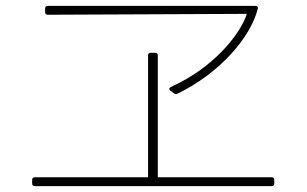

<svg xmlns="http://www.w3.org/2000/svg" viewBox="-20 -684 1040 651"><path d="M817 -637C794 -566 702 -453 559 -389C556 -387 554 -385 554 -383C554 -381 555 -379 557 -377L569 -368C573 -365 577 -364 581 -366C724 -435 829 -556 854 -654C856 -660 852 -664 846 -664H142C136 -664 133 -661 133 -655V-643C133 -637 136 -634 142 -634C361 -635 598 -636 817 -637ZM482 -496V-83H98C92 -83 89 -80 89 -74V-62C89 -56 92 -53 98 -53H901C907 -53 910 -56 910 -62V-74C910 -80 907 -83 901 -83H515V-496C515 -502 512 -505 506 -505H491C485 -505 482 -502 482 -496Z"/></svg>

Font: LINE Seed JP_OTF Thin
Style: Regular
Weight: 250
Designer: LY Corporation & Fontrix & Fontworks
Version: Version 1.007